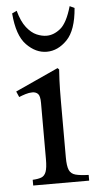

<svg xmlns="http://www.w3.org/2000/svg" viewBox="-52 -736 396 769"><g transform="rotate(-5 146.5 -351.5)"><path d="M190 -101Q190 -66 197 -50Q204 -34 222.5 -29Q241 -24 275 -23V0H50V-23Q72 -24 85 -29Q98 -34 104 -50Q110 -66 110 -101V-327Q110 -355 101.5 -363.5Q93 -372 79 -372Q66 -372 51.5 -367.5Q37 -363 25 -358L15 -381L188 -460L194 -454Q193 -446 191.5 -411Q190 -376 190 -328ZM258 -703 277 -694Q270 -605 233 -567Q196 -529 151 -529Q107 -529 70 -567Q33 -605 26 -694L45 -703Q57 -659 76 -635Q95 -611 116 -602Q137 -593 156 -593Q185 -593 212 -615Q239 -637 258 -703Z"/></g></svg>

Font: Bona Nova SC
Style: Regular
Weight: 400
Designer: Mateusz Machalski
Foundry: Capitalics
Version: Version 4.001; ttfautohint (v1.8.4.7-5d5b)